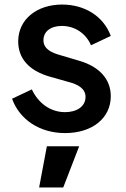

<svg xmlns="http://www.w3.org/2000/svg" viewBox="-20 -573 552 844"><path d="M266 12C386 12 467 -54 467 -150C467 -225 417 -280 328 -306L240 -332C206 -342 171 -358 171 -396C171 -434 202 -459 252 -459C309 -459 358 -426 380 -374L467 -415C435 -502 352 -553 253 -553C142 -553 60 -488 60 -391C60 -318 105 -263 199 -236L284 -212C318 -203 356 -186 356 -147C356 -106 319 -80 266 -80C203 -80 149 -118 120 -180L33 -139C66 -47 155 12 266 12ZM152 251H258L328 70H186Z"/></svg>

Font: Mluvka SemiBold
Style: Regular
Weight: 600
Designer: Modified by Jiří Krblich, Original typeface by Gumpita Rahayu
Foundry: Gumpita Rahayu & Jiří Krblich
Version: Version 2.000;Glyphs 3.1.1 (3134)